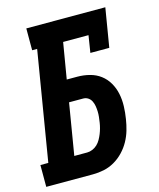

<svg xmlns="http://www.w3.org/2000/svg" viewBox="-126 -814 737 892"><g transform="rotate(-15 242.5 -367.5)"><path d="M-15 0V-105H23L110 -630H86V-735H466L435 -548H344L357 -630H235L206 -457H257Q287 -457 316 -449.5Q345 -442 367.5 -425Q390 -408 404.5 -383Q419 -358 425 -329Q431 -300 430 -269Q429 -238 424 -208Q420 -182 412.5 -156Q405 -130 391.5 -105.5Q378 -81 358 -60Q338 -39 313.5 -25Q289 -11 262.5 -5.5Q236 0 210 0ZM148 -105H210Q223 -105 236 -110.5Q249 -116 259 -125.5Q269 -135 276 -147.5Q283 -160 288 -172.5Q293 -185 296.5 -198Q300 -211 302 -224Q304 -237 305.5 -250.5Q307 -264 306.5 -277Q306 -290 304 -302.5Q302 -315 296.5 -326.5Q291 -338 280.5 -345Q270 -352 257 -352H189Z"/></g></svg>

Font: Iosevka Curly Slab XBdObl
Style: Regular
Weight: 800
Italic angle: -9°
Monospace: yes
Designer: Belleve Invis
Foundry: Belleve Invis
Version: Version 11.1.0; ttfautohint (v1.8.3)